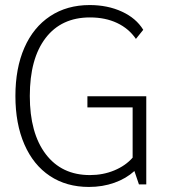

<svg xmlns="http://www.w3.org/2000/svg" viewBox="-20 -730 669 760"><path d="M559 -349V0H530L512 -53Q479 -23 432.5 -6.5Q386 10 332 10Q243 10 177.5 -33.5Q112 -77 76.5 -158.5Q41 -240 41 -350Q41 -460 76.5 -541Q112 -622 178.5 -666Q245 -710 335 -710Q406 -710 462.5 -684Q519 -658 547 -612L518 -576Q490 -617 443.5 -639Q397 -661 336 -661Q223 -661 160.5 -579.5Q98 -498 98 -350Q98 -203 161 -120Q224 -37 336 -37Q388 -37 432.5 -55.5Q477 -74 505 -106V-305H326V-349Z"/></svg>

Font: Sarabun ExtraLight
Style: Regular
Weight: 275
Designer: Suppakit Chalermlarp | Katatrad Co.,Ltd.
Foundry: Cadson Demak Co.,Ltd.
Version: Version 1.000; ttfautohint (v1.6)